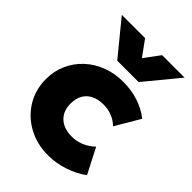

<svg xmlns="http://www.w3.org/2000/svg" viewBox="-226 -875 994 994"><g transform="rotate(45 271.0 -378.0)"><path d="M312.5 15Q230.5 15 165.5 -20.8Q100.5 -56.5 63 -118Q25.5 -179.5 25.5 -257.5Q25.5 -315.5 47.8 -365.2Q70 -415 109.8 -452Q149.5 -489 203 -509.5Q256.5 -530 318.5 -530Q378.5 -530 430.2 -513.2Q482 -496.5 523.5 -464L444.5 -329.5Q419.5 -353 390.8 -363.8Q362 -374.5 330.5 -374.5Q291 -374.5 263.2 -360.8Q235.5 -347 220.5 -321Q205.5 -295 205.5 -257.5Q205.5 -202.5 239 -171.5Q272.5 -140.5 331 -140.5Q366 -140.5 397.8 -153.8Q429.5 -167 457 -193L528 -55.5Q484.5 -22.5 427 -3.8Q369.5 15 312.5 15ZM219.5 -585 68.5 -769.5H239L300.5 -684.5L363.5 -769.5H528L376 -585Z"/></g></svg>

Font: Geologica ExtraBold
Style: Regular
Weight: 800
Designer: Sindre Bremnes, Frode Helland
Foundry: Monokrom Skriftforlag AS
Version: Version 1.010;gftools[0.9.28]